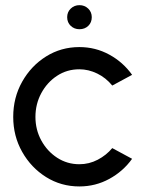

<svg xmlns="http://www.w3.org/2000/svg" viewBox="-20 -692 550 726"><path d="M404.5 -132 479.5 -91.5Q445.5 -44 393.2 -15.5Q341 13 280 13Q211 13 154.2 -22.5Q97.5 -58 63.8 -117.8Q30 -177.5 30 -250Q30 -323 63.8 -383Q97.5 -443 154.2 -478.5Q211 -514 280 -514Q341 -514 393.2 -485.5Q445.5 -457 479.5 -409L404.5 -368.5Q380.5 -398 347.5 -414Q314.5 -430 280 -430Q233 -430 195.5 -405.2Q158 -380.5 136 -339.5Q114 -298.5 114 -250Q114 -201.5 136.2 -160.8Q158.5 -120 196.2 -95.5Q234 -71 280 -71Q317 -71 349.5 -88Q382 -105 404.5 -132ZM280.5 -581.5Q261 -581.5 247.5 -594.2Q234 -607 234 -627Q234 -646.5 247.5 -659.5Q261 -672.5 280.5 -672.5Q300 -672.5 313.5 -659.5Q327 -646.5 327 -627Q327 -607 313.8 -594.2Q300.5 -581.5 280.5 -581.5Z"/></svg>

Font: Urbanist Medium
Style: Regular
Weight: 500
Designer: Corey Hu
Foundry: Corey Hu
Version: Version 1.321; ttfautohint (v1.8.4.7-5d5b)